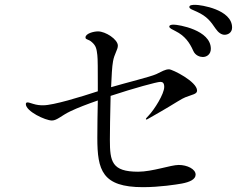

<svg xmlns="http://www.w3.org/2000/svg" viewBox="-20 -794 1040 795"><path d="M789 -774C776 -774 764 -773 764 -765C764 -757 779 -753 796 -745C837 -726 852 -706 873 -675C884 -659 897 -650 910 -650C923 -650 941 -658 941 -680C941 -755 811 -774 789 -774ZM699 -692C689 -692 681 -690 681 -684C681 -677 694 -672 707 -665C745 -646 765 -618 780 -584C789 -563 809 -558 820 -558C836 -558 853 -569 853 -592C853 -670 719 -692 699 -692ZM680 -507C664 -507 650 -498 627 -487C603 -476 501 -451 440 -433C442 -479 444 -519 448 -540C453 -570 468 -588 468 -605C468 -631 417 -664 386 -664C367 -664 334 -655 334 -639C334 -629 346 -633 361 -619C378 -604 380 -591 383 -566C385 -553 385 -498 385 -447V-416C315 -393 201 -358 159 -358C145 -358 133 -359 117 -364C107 -367 99 -370 94 -370C89 -370 87 -367 87 -363C87 -333 168 -295 195 -295C216 -295 235 -316 271 -333C302 -348 342 -363 385 -378C384 -324 383 -279 383 -223C383 -89 403 -19 572 -19C641 -19 711 -30 733 -34C765 -40 790 -51 790 -71C790 -94 755 -111 720 -111C687 -111 611 -83 552 -83C443 -83 435 -125 435 -215C435 -244 436 -323 438 -397C535 -429 630 -455 644 -455C654 -455 660 -450 660 -434C660 -405 619 -340 595 -315C587 -307 584 -303 584 -301C584 -300 585 -299 586 -299C588 -299 590 -300 602 -307C623 -319 669 -345 714 -373C732 -384 738 -387 747 -391C777 -403 796 -404 796 -419C796 -456 694 -507 680 -507Z"/></svg>

Font: Shippori Mincho OTF
Style: Regular
Weight: 400
Designer: FONTDASU
Foundry: FONTDASU / Google Inc. / but / Adobe
Version: Version 3.300;hotconv 1.0.109;makeotfexe 2.5.65596